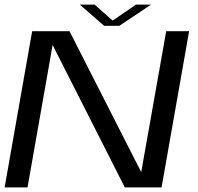

<svg xmlns="http://www.w3.org/2000/svg" viewBox="-21 -810 858 830"><path d="M-1 0 118 -675H279.5L589.5 -66L697.5 -675H796.5L677.5 0H518.5L206.5 -615.5L98 0ZM429 -698.5 324 -790H388L466 -721L566.5 -790H632L495 -698.5Z"/></svg>

Font: Anybody ExtraExpanded Regular
Style: Italic
Weight: 400
Width: 8
Italic angle: -10°
Designer: Tyler Finck
Foundry: Etcetera Type Company
Version: Version 1.010; ttfautohint (v1.8.3) -l 8 -r 50 -G 200 -x 14 